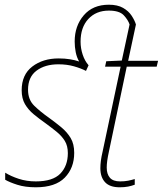

<svg xmlns="http://www.w3.org/2000/svg" viewBox="-20 -785 691 815"><path d="M132 10Q87 10 54 -0.5Q21 -11 2 -22V-52Q26 -37 59.5 -26Q93 -15 132 -15Q204 -15 236 -48Q268 -81 268 -135Q268 -166 255 -187Q242 -208 220.5 -225.5Q199 -243 173 -262Q146 -281 123 -300Q100 -319 86 -343Q72 -367 72 -402Q72 -468 117 -502.5Q162 -537 229 -537Q255 -537 276.5 -533.5Q298 -530 316 -524Q306 -541 301.5 -563Q297 -585 297 -609Q297 -675 335.5 -720Q374 -765 442 -765Q479 -765 502.5 -751.5Q526 -738 539 -718Q552 -698 557 -681L524 -527H651L645 -502H518L442 -140Q433 -99 433 -74Q433 -46 446.5 -30.5Q460 -15 490 -15Q509 -15 524 -18Q539 -21 552 -25V-1Q539 4 523.5 7Q508 10 488 10Q446 10 426 -11.5Q406 -33 406 -71Q406 -101 415 -139L492 -502H426L431 -525L497 -528L530 -681Q524 -700 505.5 -720Q487 -740 442 -740Q388 -740 355 -704.5Q322 -669 322 -608Q322 -580 331 -553Q340 -526 356 -508L345 -484Q324 -495 294 -503.5Q264 -512 228 -512Q171 -512 135 -485Q99 -458 99 -404Q99 -362 125 -336.5Q151 -311 188 -285Q217 -264 241 -244Q265 -224 280 -199Q295 -174 295 -136Q295 -72 255 -31Q215 10 132 10Z"/></svg>

Font: Noto Sans SemiCondensed Thin
Style: Italic
Weight: 100
Width: 4
Italic angle: -12°
Designer: Monotype Design Team
Foundry: Monotype Imaging Inc.
Version: Version 2.013; ttfautohint (v1.8.4.7-5d5b)